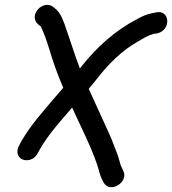

<svg xmlns="http://www.w3.org/2000/svg" viewBox="-20 -706 719 802"><path d="M632.7 -654.4 618.5 -651.5C591.5 -646.6 576.3 -638.6 555.4 -627.8C463.3 -580.2 385.8 -511.2 320.1 -428.2C317.6 -425 316.2 -423.2 313.7 -420C291.4 -477.8 269.5 -550.1 248.6 -607.7C236 -640.9 227.4 -659.6 198.7 -679.5C174.8 -694.4 146.5 -680 134.1 -661.2C106.7 -619.5 149.8 -596.5 149.8 -596.5C162.2 -571.2 173.2 -542 184.6 -504.6C200 -452 221.7 -390.5 244.3 -339.3C232.7 -326.2 220.6 -312.4 209.5 -299.2C160.8 -241.7 109.8 -186 69.1 -115.7C69 -115.5 68.7 -115 68.6 -114.6L59.1 -96.5C44.7 -70.4 56.2 -47.1 74.4 -39.7C91.3 -32.7 121.7 -36.4 136.4 -64.1L146.1 -81.7C181.9 -144.7 233.5 -201.1 281.3 -256.6C317 -177.5 358.6 -97.7 384.9 -20.8C392.6 1.5 396 23.7 407.8 46.9L412.6 56.2C440 105.5 520.2 52.8 494.5 6.8C490.3 -1.6 488.3 -6.9 483.6 -17.2C479.2 -30.4 477.7 -42 469.8 -63.1C458.3 -91 448.4 -122 432.6 -155.3C407.5 -209.3 377.3 -276.1 350.6 -334.9C362.7 -349 375.2 -364.3 388.1 -380.8C433.3 -439.3 492.5 -496.9 551.8 -529.9C579.6 -546.7 597.2 -557.7 621.9 -564.5L634.6 -566.3C635.2 -566.3 636.3 -566.5 637.2 -566.7C696.4 -581 689.9 -666.3 632.7 -654.4Z"/></svg>

Font: Just Breathe
Style: BdObl3
Weight: 400
Foundry: Cannot Into Space Fonts
Version: Version 0.72